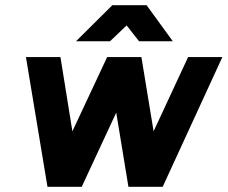

<svg xmlns="http://www.w3.org/2000/svg" viewBox="-20 -720 877 740"><path d="M273 -561H404L468 -622L516 -561H646L545 -700H413ZM705 -500 572 -214 525 -500H393L259 -214L213 -500H80L163 0H295L428 -286L475 0H607L837 -500Z"/></svg>

Font: Unageo
Style: Bold-Italic
Weight: 700
Designer: Richard Sepsi
Foundry: Richard Sepsi
Version: Version 2.000